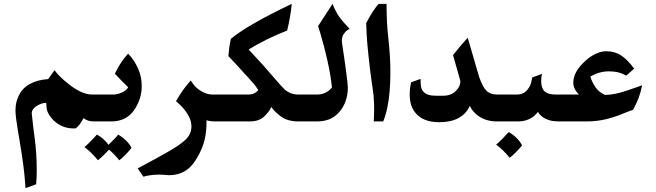

<svg xmlns="http://www.w3.org/2000/svg" viewBox="-20 -628 3391 993"><path d="M518 0H464Q433 0 412 -17Q391 23 371 36Q297 40 248 -15Q223 -45 221 -69.5Q219 -94 219 -96Q194 -96 168 -79Q144 -62 144 -43Q144 -39 153 38Q159 82 159 83Q170 166 170 253Q170 291 167 325L112 345Q108 282 100.5 225.5Q93 169 80 92Q77 75 73 50Q69 25 64 -9Q60 -41 60 -56Q60 -99 76 -131Q96 -175 139 -196Q175 -215 229 -219L262 -265Q273 -249 292 -230.5Q311 -212 328 -199Q400 -139 458 -139H518Z M660 137Q653 147 632.5 168.5Q612 190 597 201Q571 169 544 146Q511 181 487 201Q449 156 417 133Q430 122 452 99.5Q474 77 481 68Q518 88 541 121Q579 85 591 68Q614 81 633 100Q652 119 660 137Z M713 -182Q713 -120 678 -65Q637 0 556 0H509Q480 0 459.5 -20.5Q439 -41 439 -70Q439 -101 460.5 -120Q482 -139 509 -139H564Q586 -139 609 -149Q632 -159 643 -176Q630 -191 615 -204L574 -247Q592 -283 607 -305.5Q622 -328 642 -350Q642 -353 661.5 -328.5Q681 -304 697 -266.5Q713 -229 713 -182Z M1012 -162Q1046 -139 1079 -139H1178V0H1092Q1068 0 1048 -6Q1049 49 1038.5 94Q1028 139 1000 187Q974 232 944 252Q906 278 853 278Q843 278 827 276L802 275Q783 275 759 278Q735 281 722 286L692 243Q706 235 748.5 212.5Q791 190 842 161Q910 123 940 94Q970 65 970 26Q970 -6 952 -35Q934 -64 912 -85Q890 -106 890 -104Q926 -168 967 -212Q967 -210 979.5 -193Q992 -176 1012 -162Z M1266 -372Q1303 -333 1339 -293L1419 -201Q1439 -178 1451 -166.5Q1463 -155 1481 -147Q1499 -139 1524 -139H1590V0H1525Q1466 0 1431.5 -26.5Q1397 -53 1383 -75Q1375 -54 1348 -27Q1321 0 1272 0H1168Q1139 0 1118.5 -20Q1098 -40 1098 -69Q1098 -98 1118.5 -118.5Q1139 -139 1168 -139H1264Q1283 -139 1296 -146Q1309 -153 1316 -162Q1306 -178 1291.5 -195.5Q1277 -213 1262 -229L1242 -250Q1212 -285 1161 -338Q1165 -388 1174 -427Q1258 -498 1489 -608Q1482 -538 1465 -470Q1355 -427 1266 -372Z M1748 -416Q1748 -412 1750 -398L1761 -324L1767 -281Q1779 -193 1779 -176Q1779 -137 1767 -104Q1755 -71 1734 -48Q1712 -23 1683 -11Q1653 0 1622 0H1580Q1551 0 1530.5 -20.5Q1510 -41 1510 -70Q1510 -94 1529 -116.5Q1548 -139 1580 -139H1618Q1668 -139 1697 -176Q1691 -229 1682.5 -271.5Q1674 -314 1666 -346Q1658 -378 1656 -387Q1645 -428 1636.5 -457Q1628 -486 1625 -493L1700 -608Q1715 -569 1734 -542Q1753 -515 1788 -479Q1786 -478 1775.5 -471Q1765 -464 1756.5 -450Q1748 -436 1748 -416Z M1939 -608H1979Q1979 -595 1980 -553Q1981 -511 1984 -475L1989 -425Q1999 -335 1999 -254Q1999 -146 1983 -71Q1977 -42 1970.5 -23Q1964 -4 1962 0H1913Q1913 -5 1914 -21Q1915 -37 1915 -62Q1915 -97 1912 -134Q1910 -152 1906 -180Q1905 -185 1904 -191.5Q1903 -198 1902 -207Q1893 -269 1885 -347Q1878 -413 1876 -456Q1874 -499 1874 -509Q1891 -542 1909.5 -570Q1928 -598 1939 -608Z M2458 -230Q2477 -177 2496.5 -158Q2516 -139 2552 -139H2603V0H2551Q2497 0 2459 -25Q2426 -46 2410 -80Q2370 4 2252 4Q2168 4 2129 -44Q2099 -79 2099 -139Q2099 -171 2106 -202L2155 -220Q2155 -191 2158 -177Q2161 -163 2171 -153Q2189 -133 2232 -133H2273Q2312 -133 2336.5 -156.5Q2361 -180 2361 -209L2323 -343Q2363 -394 2399 -433Z M2680 124Q2670 137 2650 157.5Q2630 178 2616 188Q2582 146 2546 120Q2559 110 2579 89Q2599 68 2611 55Q2633 67 2652 86Q2671 105 2680 124Z M2779 -209Q2779 -176 2793 -159Q2811 -139 2854 -139H2928V0H2868Q2819 0 2786 -23Q2770 -35 2762 -50Q2760 -46 2753 -38.5Q2746 -31 2736 -23Q2703 0 2661 0H2593Q2564 0 2543.5 -20.5Q2523 -41 2523 -71Q2523 -104 2546.5 -121.5Q2570 -139 2593 -139H2653Q2685 -139 2703 -158.5Q2721 -178 2726.5 -199Q2732 -220 2732 -227L2783 -246Q2782 -243 2780.5 -232.5Q2779 -222 2779 -209Z M3254 -60Q3250 -59 3239.5 -55Q3229 -51 3216 -46Q3170 -26 3120.5 -13Q3071 0 3011 0H2918Q2888 0 2868 -20.5Q2848 -41 2848 -70Q2848 -99 2868 -119Q2888 -139 2918 -139H2974Q2945 -168 2945 -200Q2945 -256 3004 -310Q3030 -335 3059.5 -349Q3089 -363 3115 -363Q3160 -363 3193 -341Q3226 -319 3260 -273L3219 -237Q3194 -250 3174.5 -254.5Q3155 -259 3128 -259Q3080 -259 3033 -232Q3041 -205 3059 -178Q3077 -151 3109 -137Q3160 -138 3219 -158.5Q3278 -179 3279 -179L3301 -187Q3294 -151 3283 -122Q3272 -93 3254 -60Z"/></svg>

Font: Mirza
Style: Bold
Weight: 700
Designer: Arabic design by Kourosh Beigpour, Latin design by Eduardo Tunni, engineering by Lasse Fister
Version: Version 1.0010g